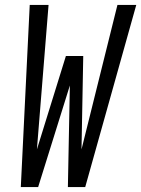

<svg xmlns="http://www.w3.org/2000/svg" viewBox="-20 -755 570 775"><path d="M64 0 100 -735H176L129 -152L246 -529H316L309 -152L454 -735H530L324 0H254L262 -410L134 0Z"/></svg>

Font: Iosevka Fixed
Style: Italic
Weight: 400
Italic angle: -9°
Monospace: yes
Designer: Belleve Invis
Foundry: Belleve Invis
Version: Version 33.2.4